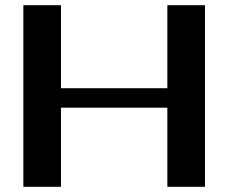

<svg xmlns="http://www.w3.org/2000/svg" viewBox="-20 -720 880 740"><path d="M770 -700V0H625V-305H215V0H70V-700H215V-380H625V-700Z"/></svg>

Font: Prosto One
Style: Regular
Weight: 400
Designer: Pavel Emelyanov and Jovanny lemonad
Foundry: Pavel Emelyanov and Jovanny Lemonad
Version: Version 1.001